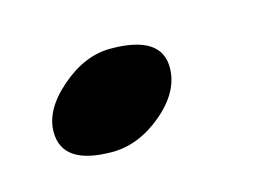

<svg xmlns="http://www.w3.org/2000/svg" viewBox="-35 -150 266 201"><g transform="rotate(-15 98.5 -49.5)"><path d="M94 -102Q149 -102 149 -67Q149 -41 123 -19Q97 3 68 3Q14 3 14 -33Q14 -57 40 -79.5Q66 -102 94 -102Z"/></g></svg>

Font: Condiment
Style: Regular
Weight: 400
Designer: Angel Koziupa, Alejandro Paul
Foundry: Angel Koziupa, Alejandro Paul
Version: Version 1.001